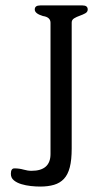

<svg xmlns="http://www.w3.org/2000/svg" viewBox="-20 -684 398 707"><path d="M303 -649Q303 -640 294 -635Q285 -630 273.5 -626Q262 -622 253 -616.5Q244 -611 244 -601V-137Q244 -95 237 -68Q230 -41 215.5 -25.5Q201 -10 179 -3.5Q157 3 128 3Q112 3 93.5 1Q75 -1 58.5 -6Q42 -11 31 -20Q20 -29 20 -44Q20 -64 33 -64Q51 -64 66.5 -59.5Q82 -55 96 -55Q166 -55 166 -117V-600Q166 -621 138 -625Q108 -634 108 -649Q108 -664 128 -664H284Q303 -664 303 -649Z"/></svg>

Font: Jura
Style: Regular
Weight: 400
Designer: Ed Merritt
Foundry: Ten by Twenty
Version: Version 1.007